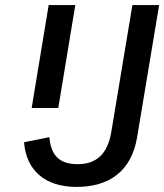

<svg xmlns="http://www.w3.org/2000/svg" viewBox="-20 -718 642 750"><path d="M497.2 -698.2 414.4 -200.6C400.2 -116.8 356.2 -76.7 284.1 -76.7C199.9 -76.7 179 -123.2 172.6 -182.2L73.9 -162.3C82.7 -51.1 157 12.1 279.1 12.1C405.2 12.1 493.3 -48.3 515.6 -181.8L601.6 -698.2ZM103.7 -296.2H207.7L274.1 -698.2H170.1Z"/></svg>

Font: Margiela Mono Italic Medium It
Style: Regular
Weight: 500
Designer: Mike Abbink, Paul van der Laan, Pieter van Rosmalen
Foundry: Bold Monday
Version: Version 2.003 2021